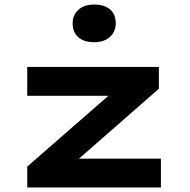

<svg xmlns="http://www.w3.org/2000/svg" viewBox="-20 -826 835 846"><path d="M100 0V-92L515 -454L532 -404H100V-531H680V-435L279 -84L259 -127H689V0ZM395 -640Q350 -640 325 -662Q300 -684 300 -723Q300 -760 325.5 -783Q351 -806 395 -806Q440 -806 465 -784.5Q490 -763 490 -723Q490 -687 464.5 -663.5Q439 -640 395 -640Z"/></svg>

Font: Lexend Zetta
Style: Bold
Weight: 700
Designer: Bonnie Shaver-Troup, Thomas Jockin
Foundry: Lexend
Version: Version 1.007